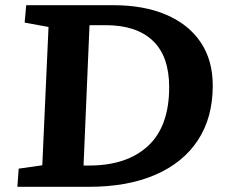

<svg xmlns="http://www.w3.org/2000/svg" viewBox="-20 -720 885 740"><path d="M47 0 52 -70 143 -83 167 -616 75 -633 81 -700H416Q535 -700 621 -663Q707 -626 753.5 -557Q800 -488 800 -390Q800 -267 743 -180Q686 -93 579 -46.5Q472 0 323 0ZM302 -82H323Q469 -82 550.5 -157.5Q632 -233 632 -384Q632 -503 569 -563Q506 -623 387 -623H325Z"/></svg>

Font: Literata 7pt
Style: Bold Italic
Weight: 700
Italic angle: -2°
Designer: Latin by Veronika Burian and Jose Scaglione. Greek by Irene Vlachou. Cyrillic by Vera Evstafieva
Foundry: TypeTogether
Version: Version 3.002